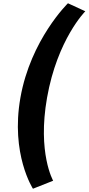

<svg xmlns="http://www.w3.org/2000/svg" viewBox="-20 -895 542 1175"><path d="M305.3 211C305.3 211 208.3 41 267.9 -297C331 -655 502.1 -826 502.1 -826L395.8 -875C395.8 -875 167.6 -653 104.9 -297C43.9 49 181.7 260 181.7 260Z"/></svg>

Font: Hussar Wysoki
Style: Obl
Weight: 700
Foundry: Cannot Into Space Fonts
Version: Version 0.92